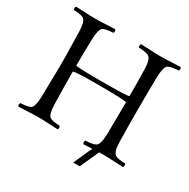

<svg xmlns="http://www.w3.org/2000/svg" viewBox="-172 -808 1073 1089"><g transform="rotate(30 364.5 -263.0)"><path d="M190.9 -108.9Q192.4 -45.4 211.4 -30.8Q227.1 -20 276.9 -18.1Q285.2 -6.3 276.9 4.9Q254.4 4.4 219.2 2.4Q176.8 0 148.9 0Q120.6 0 76.7 2.4Q41 4.4 20 4.9Q11.7 -6.8 20 -18.1Q75.2 -20.5 88.9 -33.7Q104.5 -50.8 106 -108.9Q109.9 -275.4 109.9 -320.8Q109.9 -371.6 106 -536.1Q104.5 -599.6 85.4 -614.3Q69.8 -625 20 -627Q11.7 -638.7 20 -649.9Q42.5 -649.4 77.6 -647.5Q119.6 -645 147 -645Q175.3 -645 219.7 -647.5Q255.9 -649.4 276.9 -649.9Q285.2 -638.2 276.9 -627Q221.7 -624.5 208 -611.3Q192.4 -594.2 190.9 -536.1Q188 -430.7 188 -361.8Q198.7 -355 352.1 -355Q526.4 -355 536.1 -361.8Q536.1 -466.3 534.2 -536.1Q532.7 -600.6 511.2 -614.7Q495.1 -625 445.8 -627Q437.5 -638.7 445.8 -649.9Q468.3 -649.4 504.4 -647.5Q548.3 -645 575.2 -645Q603.5 -645 647.9 -647.5Q684.1 -649.4 705.1 -649.9Q713.4 -638.2 705.1 -627Q648.4 -624.5 634.3 -610.4Q618.7 -592.8 617.2 -536.1Q615.2 -451.2 615.2 -319.8Q615.2 -189.9 617.2 -108.9Q618.7 -44.4 639.6 -30.3Q655.8 -20 705.1 -18.1Q713.4 -6.3 705.1 4.9Q682.6 4.4 646.5 2.4Q602.1 0 575.2 0Q558.1 0 546.4 0.5L490.7 124H447.8L502.4 2.4Q467.3 4.4 445.8 4.9Q437.5 -6.8 445.8 -18.1Q502.4 -20.5 516.6 -34.7Q532.2 -52.2 534.2 -108.9Q535.2 -153.8 535.6 -238.8Q535.6 -294.9 536.1 -321.8Q521 -328.6 351.1 -329.1Q204.6 -329.1 188 -321.8Q188 -233.9 190.9 -108.9Z"/></g></svg>

Font: Linux Libertine Display O
Style: Regular
Weight: 400
Designer: Philipp H. Poll
Foundry: Philipp H. Poll
Version: Version 5.0.9